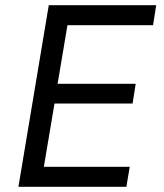

<svg xmlns="http://www.w3.org/2000/svg" viewBox="-20 -720 632 740"><path d="M51 0 168 -700H582L570 -623H240L202 -397H503L491 -321H190L149 -77H480L467 0Z"/></svg>

Font: Figtree
Style: Italic
Weight: 400
Italic angle: -9.5°
Foundry: Erik Kennedy
Version: Version 2.001; ttfautohint (v1.8.4.7-5d5b);gftools[0.9.27]